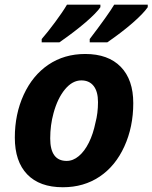

<svg xmlns="http://www.w3.org/2000/svg" viewBox="-20 -786 648 816"><path d="M43 -201.2Q43 -301.3 80.8 -383.5Q118.7 -465.8 186 -511.2Q253.4 -556.6 342.3 -556.6Q439.9 -556.6 493.2 -502Q546.4 -447.3 546.4 -347.7Q546.4 -246.6 508.5 -163.6Q470.7 -80.6 403.8 -35.6Q336.4 9.8 247.1 9.8Q148.4 9.8 95.7 -44.9Q43 -99.6 43 -201.2ZM385.7 -264.6Q396.5 -304.7 396.5 -352.1Q396.5 -397 377.9 -420.7Q359.4 -444.3 325.7 -444.3Q287.6 -444.3 256.1 -406.2Q224.6 -368.2 207.5 -305.2Q193.4 -253.9 193.4 -197.8Q193.4 -102.1 263.2 -102.1Q290.5 -102.1 314.9 -122.6Q339.4 -143.1 357.7 -179.9Q376 -216.8 385.7 -264.6ZM264.6 -766.1H406.7V-755.4Q390.1 -731 344.2 -691.4Q298.3 -651.9 232.4 -606H157.2V-620.1Q181.6 -647.9 214.1 -691.7Q246.6 -735.4 264.6 -766.1ZM465.3 -766.1H607.9V-755.4Q589.8 -729 544.7 -689.5Q499.5 -649.9 436 -606H361.3V-620.1Q440.4 -724.1 465.3 -766.1Z"/></svg>

Font: Viking Open Sans
Style: Bold Italic
Weight: 700
Italic angle: -12°
Foundry: Ascender Corporation
Version: Version 2.000